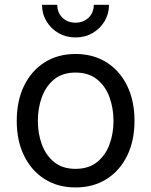

<svg xmlns="http://www.w3.org/2000/svg" viewBox="-20 -781 640 812"><path d="M299.3 11.7Q225.1 11.7 169.2 -23.4Q113.3 -58.6 82 -122.1Q50.8 -185.5 50.8 -269.5Q50.8 -355 82 -418.7Q113.3 -482.4 169.2 -517.6Q225.1 -552.7 299.3 -552.7Q374 -552.7 430.2 -517.6Q486.3 -482.4 517.6 -418.7Q548.8 -355 548.8 -269.5Q548.8 -185.5 517.6 -122.1Q486.3 -58.6 430.2 -23.4Q374 11.7 299.3 11.7ZM299.3 -66.9Q354.5 -66.9 390.1 -95.2Q425.8 -123.5 442.9 -169.7Q460 -215.8 460 -269.5Q460 -323.7 442.9 -370.4Q425.8 -417 390.1 -445.6Q354.5 -474.1 299.3 -474.1Q244.6 -474.1 209.5 -445.6Q174.3 -417 157.2 -370.6Q140.1 -324.2 140.1 -269.5Q140.1 -215.8 157.2 -169.7Q174.3 -123.5 209.5 -95.2Q244.6 -66.9 299.3 -66.9ZM299.3 -622.6Q259.8 -622.6 227.8 -640.9Q195.8 -659.2 176.8 -690.7Q157.7 -722.2 157.7 -760.7H222.2Q222.2 -727.5 243.9 -706.3Q265.6 -685.1 299.3 -685.1Q333 -685.1 354.7 -706.3Q376.5 -727.5 376.5 -760.7H440.9Q440.9 -722.2 422.1 -690.9Q403.3 -659.7 371.3 -641.1Q339.4 -622.6 299.3 -622.6Z"/></svg>

Font: Inter-Regular
Style: Regular
Weight: 400
Designer: Rasmus Andersson
Foundry: rsms
Version: Version 4.000;git-a52131595